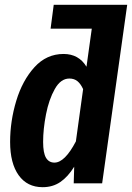

<svg xmlns="http://www.w3.org/2000/svg" viewBox="-20 -761 548 797"><path d="M404 0H286L288 -69Q262 -27 230.5 -5.5Q199 16 157 16Q93 16 57.5 -33.5Q22 -83 22 -172Q22 -258 47.5 -342.5Q73 -427 123 -482Q173 -537 244 -537Q307 -537 339 -484L361 -642H190L203 -741H508ZM325 -391Q315 -413 301.5 -424Q288 -435 268 -435Q232 -435 207.5 -391.5Q183 -348 171 -286.5Q159 -225 159 -172Q159 -126 171 -106Q183 -86 206 -86Q249 -86 295 -174Z"/></svg>

Font: Fira Sans Extra Condensed SemiBold
Style: Italic
Weight: 600
Width: 3
Italic angle: -8°
Designer: Carrois Corporate & Edenspiekermann AG
Foundry: Carrois Corporate GbR & Edenspiekermann AG
Version: Version 4.203